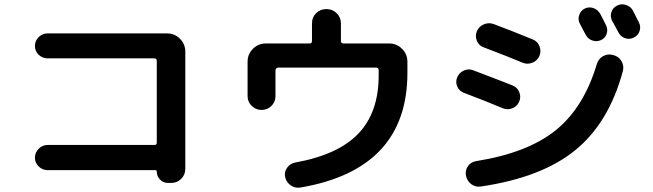

<svg xmlns="http://www.w3.org/2000/svg" viewBox="-20 -842 3040 894"><path d="M699.2 -167Q710 -167 710 -177.7V-558.6Q710 -569.3 699.2 -570.3H202.1Q177.7 -570.3 160.2 -586.9Q142.6 -603.5 142.6 -627.9Q142.6 -652.3 160.2 -669.4Q177.7 -686.5 202.1 -686.5H757.8Q793 -686.5 817.9 -661.6Q842.8 -636.7 842.8 -601.6V-56.6Q842.8 -28.3 823.7 -9.3Q804.7 9.8 777.3 9.8H762.7Q740.2 9.8 725.1 -5.9Q710 -21.5 710 -43Q710 -49.8 703.1 -49.8H202.1Q177.7 -49.8 160.2 -66.9Q142.6 -84 142.6 -107.9Q142.6 -131.8 160.2 -149.4Q177.7 -167 202.1 -167Z M1132.8 -394.5V-554.7Q1132.8 -589.8 1157.7 -614.7Q1182.6 -639.6 1217.8 -639.6H1421.9Q1432.6 -639.6 1432.6 -651.4V-733.4Q1432.6 -761.7 1452.1 -780.8Q1471.7 -799.8 1500 -799.8Q1528.3 -799.8 1547.9 -780.3Q1567.4 -760.7 1567.4 -733.4V-651.4Q1567.4 -640.6 1578.1 -639.6H1792Q1827.1 -639.6 1852.1 -614.7Q1877 -589.8 1877 -554.7V-502.9Q1877 -53.7 1378.9 31.2Q1353.5 35.2 1333.5 21Q1313.5 6.8 1307.6 -17.6Q1302.7 -41 1316.4 -60.5Q1330.1 -80.1 1353.5 -85Q1554.7 -121.1 1648.9 -220.2Q1743.2 -319.3 1743.2 -490.2V-514.6Q1743.2 -526.4 1732.4 -527.3H1275.4Q1270.5 -527.3 1266.6 -523.4Q1262.7 -519.5 1262.7 -514.6V-394.5Q1262.7 -367.2 1243.7 -348.6Q1224.6 -330.1 1197.8 -330.1Q1170.9 -330.1 1151.9 -349.1Q1132.8 -368.2 1132.8 -394.5Z M2702.1 -801.8Q2721.7 -811.5 2742.2 -804.7Q2762.7 -797.9 2774.4 -778.3Q2779.3 -769.5 2788.1 -752Q2796.9 -734.4 2801.8 -724.6Q2811.5 -705.1 2804.7 -684.6Q2797.9 -664.1 2778.3 -655.3Q2759.8 -646.5 2738.8 -653.3Q2717.8 -660.2 2708 -678.7Q2703.1 -687.5 2693.8 -705.1Q2684.6 -722.7 2679.7 -732.4Q2669.9 -751 2676.8 -771.5Q2683.6 -792 2702.1 -801.8ZM2926.8 -793Q2931.6 -783.2 2941.4 -764.2Q2951.2 -745.1 2955.1 -737.3Q2964.8 -717.8 2958 -697.3Q2951.2 -676.8 2931.2 -667Q2911.1 -657.2 2890.6 -664.1Q2870.1 -670.9 2859.4 -691.4Q2850.6 -709 2830.1 -745.1Q2820.3 -764.6 2826.7 -785.2Q2833 -805.7 2853 -815.9Q2873 -826.2 2895 -818.8Q2917 -811.5 2926.8 -793ZM2835 -585.9Q2861.3 -579.1 2874 -557.1Q2886.7 -535.2 2879.9 -509.8Q2814.5 -268.6 2657.2 -141.6Q2500 -14.6 2218.8 26.4Q2193.4 30.3 2173.8 15.1Q2154.3 0 2149.4 -25.4Q2145.5 -49.8 2159.2 -68.8Q2172.9 -87.9 2197.3 -91.8Q2436.5 -129.9 2567.4 -235.4Q2698.2 -340.8 2758.8 -543Q2766.6 -568.4 2788.1 -580.6Q2809.6 -592.8 2835 -585.9ZM2141.6 -409.2Q2119.1 -417 2109.4 -438.5Q2099.6 -460 2108.9 -481.9Q2118.2 -503.9 2140.1 -513.7Q2162.1 -523.4 2183.6 -514.6Q2282.2 -477.5 2366.2 -444.3Q2388.7 -435.5 2397.9 -412.6Q2407.2 -389.6 2397 -367.7Q2386.7 -345.7 2364.7 -337.4Q2342.8 -329.1 2321.3 -337.9Q2237.3 -373 2141.6 -409.2ZM2233.4 -621.1Q2210 -628.9 2200.7 -651.4Q2191.4 -673.8 2200.2 -695.8Q2209 -717.8 2231.4 -728Q2253.9 -738.3 2277.3 -730.5Q2371.1 -695.3 2460.9 -658.2Q2483.4 -649.4 2492.2 -626Q2501 -602.5 2491.2 -580.6Q2481.4 -558.6 2458.5 -549.8Q2435.5 -541 2414.1 -549.8Q2349.6 -577.1 2233.4 -621.1Z"/></svg>

Font: Rounded-X Mgen+ 2m bold
Style: Bold
Weight: 700
Designer: [Source Han Sans]
Ryoko NISHIZUKA  (kana & ideographs); Paul D. Hunt (Latin, Greek & Cyrillic); Wenlong ZHANG  (bopomofo
Version: Version 1.059.20150602